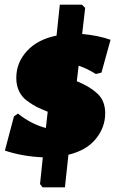

<svg xmlns="http://www.w3.org/2000/svg" viewBox="-20 -665 511 825"><path d="M332 -645 346 -631 333 -519Q401 -513 455 -494L416 -353L392 -347Q357 -369 318 -383L310 -316Q365 -294 398.5 -263Q432 -232 432 -178Q432 -118 392 -68.5Q352 -19 274 0L259 140H163L152 126L164 11Q75 7 1 -18L40 -165L57 -177Q113 -132 177 -115L185 -185Q157 -196 138 -205.5Q119 -215 96 -232Q73 -249 61.5 -274Q50 -299 50 -330Q50 -396 96 -446Q142 -496 223 -512L237 -645Z"/></svg>

Font: Alegreya Sans Black
Style: Italic
Weight: 900
Italic angle: -7°
Designer: Juan Pablo del Peral
Foundry: Huerta Tipografica
Version: Version 2.007